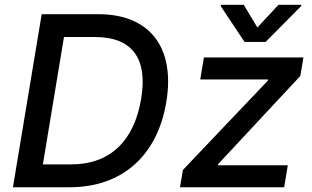

<svg xmlns="http://www.w3.org/2000/svg" viewBox="-20 -787 1313 807"><path d="M273.1 0C494.7 0 642 -134.2 679 -358.3C717.3 -587.4 609 -727.3 394.9 -727.3H155.2L34.4 0ZM160.2 -95.9 248.9 -631.4H378.6C537.6 -631.4 601.6 -539.4 573.2 -371.4C544 -195.7 443.9 -95.9 277.7 -95.9ZM736.5 0H1174.4L1189.6 -92.3H895.6L897 -97.3L1242.5 -468L1255.3 -545.5H837L821.7 -453.1H1107.2L1105.8 -448.2L748.9 -72.8ZM907.7 -761.4 1007.8 -610.8H1096.6L1245.7 -761.4L1246.4 -766.7H1150.6L1061.8 -671.5L1004.6 -766.7H908.4Z"/></svg>

Font: Magic Ui Pro Medium
Style: Italic
Weight: 500
Italic angle: -9.39999°
Designer: Stefan Endress, Andreas Faust
Version: Version 1.000;FEAKit 1.0